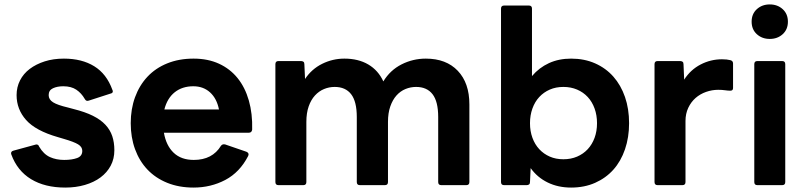

<svg xmlns="http://www.w3.org/2000/svg" viewBox="-20 -800 3644 868"><path d="M275 48Q183 48 120.5 10Q58 -28 31 -102Q30 -104 30 -107Q30 -116 41 -119L140 -146L144 -147Q154 -147 157 -137Q177 -103 205.5 -90Q234 -77 270 -77Q305 -77 328.5 -85.5Q352 -94 352 -118Q352 -136 333 -147.5Q314 -159 269 -172L242 -180Q141 -209 98 -257.5Q55 -306 55 -370Q55 -406 70.5 -436.5Q86 -467 114.5 -488.5Q143 -510 182 -522.5Q221 -535 269 -535Q350 -535 406 -500.5Q462 -466 488 -394Q490 -390 490 -387Q490 -379 480 -377L381 -345Q379 -344 375 -344Q368 -344 363 -353Q348 -379 325 -394.5Q302 -410 266 -410Q239 -410 219.5 -401Q200 -392 200 -370Q200 -350 220 -337.5Q240 -325 287 -314L313 -307Q365 -294 400 -276.5Q435 -259 456.5 -236Q478 -213 487.5 -184.5Q497 -156 497 -121Q497 -82 480.5 -51Q464 -20 434.5 2Q405 24 364 36Q323 48 275 48Z M855 48Q789 48 736 26.5Q683 5 646.5 -33.5Q610 -72 590.5 -125.5Q571 -179 571 -243Q571 -307 590.5 -360.5Q610 -414 646.5 -453Q683 -492 736 -513.5Q789 -535 855 -535Q920 -535 970 -512Q1020 -489 1054 -447Q1088 -405 1105 -345.5Q1122 -286 1120 -214Q1118 -200 1105 -200H721Q731 -142 765 -109.5Q799 -77 856 -77Q940 -77 979 -141Q986 -150 998 -147L1094 -114Q1108 -108 1102 -95Q1064 -21 998.5 13.5Q933 48 855 48ZM970 -305Q960 -355 929.5 -382.5Q899 -410 854 -410Q804 -410 770 -383Q736 -356 723 -305Z M1239 37Q1225 37 1225 23V-510Q1225 -524 1239 -524H1341Q1347 -524 1351.5 -521Q1356 -518 1356 -510L1359 -443Q1389 -488 1436.5 -511.5Q1484 -535 1537 -535Q1600 -535 1645 -508.5Q1690 -482 1713 -432Q1744 -483 1795.5 -509Q1847 -535 1905 -535Q1997 -535 2049.5 -480Q2102 -425 2102 -328V23Q2102 37 2088 37H1975Q1961 37 1961 23V-271Q1961 -341 1935.5 -374Q1910 -407 1861 -407Q1836 -407 1813 -397.5Q1790 -388 1772.5 -368.5Q1755 -349 1744.5 -319Q1734 -289 1734 -249V23Q1734 37 1720 37H1607Q1593 37 1593 23V-271Q1593 -341 1567.5 -374Q1542 -407 1493 -407Q1468 -407 1445 -397.5Q1422 -388 1404 -368.5Q1386 -349 1375.5 -319Q1365 -289 1365 -249V23Q1365 37 1351 37Z M2562 48Q2503 48 2456 25Q2409 2 2379 -40L2376 23Q2376 31 2371.5 34Q2367 37 2361 37H2259Q2245 37 2245 23V-761Q2245 -775 2259 -775H2371Q2385 -775 2385 -761V-456Q2417 -494 2461.5 -514.5Q2506 -535 2562 -535Q2622 -535 2670.5 -513.5Q2719 -492 2753 -453.5Q2787 -415 2805.5 -361.5Q2824 -308 2824 -243Q2824 -179 2805.5 -125Q2787 -71 2753 -33Q2719 5 2670.5 26.5Q2622 48 2562 48ZM2527 -80Q2561 -80 2589 -92Q2617 -104 2637 -125.5Q2657 -147 2668 -177Q2679 -207 2679 -243Q2679 -279 2668 -309.5Q2657 -340 2637 -361.5Q2617 -383 2589 -395Q2561 -407 2527 -407Q2493 -407 2465.5 -395Q2438 -383 2418 -361.5Q2398 -340 2387 -309.5Q2376 -279 2376 -243Q2376 -207 2387 -177Q2398 -147 2418 -125.5Q2438 -104 2465.5 -92Q2493 -80 2527 -80Z M2953 37Q2939 37 2939 23V-510Q2939 -524 2953 -524H3055Q3061 -524 3065.5 -521Q3070 -518 3070 -510L3073 -440Q3102 -485 3147.5 -508.5Q3193 -532 3244 -532Q3256 -532 3265 -531Q3274 -530 3282 -528Q3294 -525 3294 -513V-402Q3294 -390 3282 -390Q3271 -390 3257.5 -392Q3244 -394 3227 -394Q3199 -394 3172 -384.5Q3145 -375 3124.5 -357Q3104 -339 3091.5 -312.5Q3079 -286 3079 -253V23Q3079 37 3065 37Z M3404 37Q3390 37 3390 23V-510Q3390 -524 3404 -524H3516Q3530 -524 3530 -510V23Q3530 37 3516 37ZM3460 -624Q3425 -624 3401.5 -645.5Q3378 -667 3378 -702Q3378 -737 3401.5 -758.5Q3425 -780 3460 -780Q3495 -780 3518.5 -758.5Q3542 -737 3542 -702Q3542 -667 3518.5 -645.5Q3495 -624 3460 -624Z"/></svg>

Font: LINE Seed JP_TTF Bold
Style: Regular
Weight: 700
Designer: LINE & Fontrix & Fontworks
Version: Version 1.009